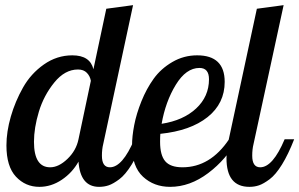

<svg xmlns="http://www.w3.org/2000/svg" viewBox="-20 -720 1163 746"><path d="M5 -155Q5 -208 22 -267Q39 -326 69.5 -380Q100 -434 150.5 -469.5Q201 -505 261 -505Q330 -505 343 -451L393 -686L497 -700L381 -160Q376 -140 376 -115Q376 -70 407 -70Q456 -70 502 -179H539Q516 -120 491.5 -80.5Q467 -41 443.5 -23.5Q420 -6 402.5 0Q385 6 365 6Q292 6 285 -92Q261 -49 220 -21.5Q179 6 133 6Q79 6 42 -33.5Q5 -73 5 -155ZM112 -169Q112 -70 175 -70Q208 -70 242 -102.5Q276 -135 285 -179L333 -406Q330 -424 317.5 -437Q305 -450 283 -450Q232 -450 191 -399.5Q150 -349 131 -286Q112 -223 112 -169Z M493 -154Q493 -190 501.5 -234Q510 -278 529.5 -326.5Q549 -375 577 -414Q605 -453 649.5 -479Q694 -505 746 -505Q853 -505 853 -402Q853 -318 786.5 -265Q720 -212 603 -200Q602 -189 602 -169Q602 -117 622 -93.5Q642 -70 689 -70Q797 -70 870 -179H902Q860 -101 789 -47.5Q718 6 641 6Q578 6 535.5 -33.5Q493 -73 493 -154ZM608 -239Q692 -252 742 -298.5Q792 -345 792 -412Q792 -456 755 -456Q703 -456 663 -390.5Q623 -325 608 -239Z M860 -105Q860 -136 869 -179L978 -686L1082 -700L965 -160Q960 -140 960 -115Q960 -70 991 -70Q1040 -70 1086 -179H1123Q1100 -120 1075.5 -80.5Q1051 -41 1027.5 -23.5Q1004 -6 986.5 0Q969 6 949 6Q860 6 860 -105Z"/></svg>

Font: Lobster Two
Style: Italic
Weight: 400
Designer: Pablo Impallari
Foundry: Pablo Impallari. www.impallari.com
Version: Version 1.006